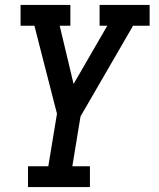

<svg xmlns="http://www.w3.org/2000/svg" viewBox="-20 -550 640 775"><path d="M93 205V121H175L210 -91L155 -305L119 -446H63V-530H264V-446H221L277 -211L413 -446H382V-530H584V-446H517L305 -80L272 121H343V205Z"/></svg>

Font: Iosevka Slab MdExObl
Style: Regular
Weight: 500
Width: 7
Italic angle: -9°
Monospace: yes
Designer: Belleve Invis
Foundry: Belleve Invis
Version: Version 11.1.1; ttfautohint (v1.8.3)